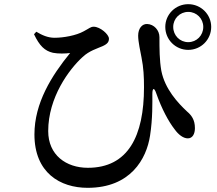

<svg xmlns="http://www.w3.org/2000/svg" viewBox="-20 -850 1040 920"><path d="M772 -721C772 -660 821 -611 882 -611C943 -611 992 -660 992 -721C992 -781 943 -830 882 -830C821 -830 772 -781 772 -721ZM810 -721C810 -761 842 -793 882 -793C922 -793 954 -761 954 -721C954 -680 922 -648 882 -648C842 -648 810 -680 810 -721ZM143 -686C169 -631 194 -606 234 -597C259 -592 294 -593 316 -596C227 -487 145 -356 145 -206C145 -22 268 50 400 50C606 50 682 -89 699 -200C712 -283 710 -361 710 -399C710 -430 719 -432 729 -402C755 -328 788 -267 817 -230C835 -205 858 -187 880 -187C903 -187 914 -209 914 -236C914 -277 897 -298 876 -316C832 -357 770 -424 753 -511C744 -562 744 -617 744 -672C744 -705 718 -734 685 -735C661 -736 642 -714 642 -679C642 -650 653 -602 658 -575C668 -525 670 -482 670 -432C670 -198 594 -46 401 -46C297 -46 211 -107 211 -222C211 -383 311 -518 376 -577C408 -607 445 -617 472 -629C496 -640 502 -650 502 -665C502 -685 460 -722 429 -722C414 -722 408 -714 381 -700C345 -680 285 -669 241 -669C210 -669 182 -681 154 -698Z"/></svg>

Font: Noto Serif SC SemiBold
Style: Regular
Weight: 600
Designer: Ryoko NISHIZUKA 西塚涼子 (kana & ideographs); Frank Grießhammer (Latin, Greek & Cyrillic); Wenlong ZHANG 张文龙 (bopomofo); San
Foundry: Adobe
Version: Version 2.001;hotconv 1.1.0;makeotfexe 2.6.0